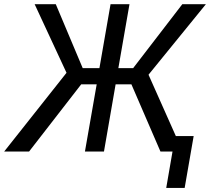

<svg xmlns="http://www.w3.org/2000/svg" viewBox="-61 -731 1013 926"><path d="M712.9 0H771L740.7 175.3H829.6L873 -74.7H787.1L655.3 -370.6L932.1 -710.9H818.4L581.1 -402.3H509.8L563.5 -710.9H472.2L418.5 -402.3H337.9L208 -710.9H106L259.8 -379.9L-41 0H79.1L330.6 -324.2H405.3L348.6 0H440.4L496.6 -324.2H572.8Z"/></svg>

Font: Roboto
Style: Italic
Weight: 400
Italic angle: -12°
Designer: Google
Version: Version 2.137; 2017